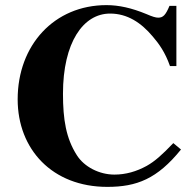

<svg xmlns="http://www.w3.org/2000/svg" viewBox="-20 -711 762 750"><path d="M657 -152C613 -106 585 -81 553 -63C513 -41 471 -29 427 -29C368 -29 309 -59 280 -105C238 -171 226 -244 226 -345C226 -545 305 -658 410 -658C477 -658 531 -623 577 -568C601 -540 625 -507 644 -453H669V-688H642C627 -652 617 -642 598 -642C588 -642 575 -646 552 -656C494 -680 444 -691 396 -691C192 -691 49 -535 49 -323C49 -128 184 19 399 19C514 19 594 -12 687 -127Z"/></svg>

Font: XITS
Style: Bold
Weight: 700
Designer: MicroPress Inc., with final additions and corrections provided by Coen Hoffman, Elsevier (retired)
Version: Version 1.302